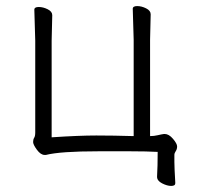

<svg xmlns="http://www.w3.org/2000/svg" viewBox="-20 -501 648 632"><path d="M557 102Q557 111 543.5 111Q530 111 513.5 102.5Q497 94 497 81V80Q499 46 499 -1Q463 -3 410 -3H303Q179 -3 131 9H127Q114 9 101.5 -8Q89 -25 89 -33.5Q89 -42 92.5 -47.5Q96 -53 96 -65V-367L93 -469Q93 -478 107.5 -478Q122 -478 137 -470.5Q152 -463 152 -451L150 -367V-49Q240 -55 297 -55Q354 -55 420 -53V-370L417 -472Q417 -481 431.5 -481Q446 -481 461 -473.5Q476 -466 476 -454L474 -370V-53Q487 -53 499.5 -56Q512 -59 520 -60H522Q536 -60 549.5 -44Q563 -28 563 -19Q563 -10 558.5 -3.5Q554 3 554 9V32Q554 50 557 101Z"/></svg>

Font: LXGW WenKai TC Light
Style: Regular
Weight: 300
Designer: LXGW / Fontworks Inc.
Foundry: LXGW / Fontworks Inc.
Version: Version 1.330